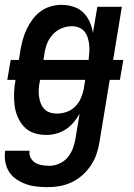

<svg xmlns="http://www.w3.org/2000/svg" viewBox="-32 -548 552 791"><path d="M165 223Q142 223 119 220.5Q96 218 75 210.5Q54 203 35.5 190.5Q17 178 5.5 160Q-6 142 -10 119.5Q-14 97 -11 74L-10 73H90Q87 89 94.5 102.5Q102 116 114 123Q126 130 141 132.5Q156 135 172 135Q192 135 212.5 126Q233 117 247 100Q261 83 268.5 62.5Q276 42 279 22L296 -79Q285 -60 270.5 -43Q256 -26 238 -14.5Q220 -3 199.5 2.5Q179 8 159 8Q132 8 108 0Q84 -8 67.5 -25.5Q51 -43 41 -66Q31 -89 28 -114.5Q25 -140 26 -166Q27 -192 32 -219H-2L12 -301H46L52 -341Q56 -363 62 -385Q68 -407 78 -428Q88 -449 102 -468Q116 -487 135 -501Q154 -515 176.5 -521.5Q199 -528 221 -528Q246 -528 270 -520.5Q294 -513 310.5 -497Q327 -481 337 -459Q347 -437 351 -413L369 -520H470L434 -301H476L462 -219H420L378 36Q374 61 366 85.5Q358 110 343 132.5Q328 155 308 173Q288 191 264 202.5Q240 214 215 218.5Q190 223 165 223ZM147 -301H333Q335 -317 336 -332.5Q337 -348 335.5 -363Q334 -378 329.5 -392.5Q325 -407 316 -418Q307 -429 293.5 -434.5Q280 -440 264 -440Q243 -440 222 -431.5Q201 -423 185.5 -406Q170 -389 162 -368.5Q154 -348 151 -327ZM202 -80Q222 -80 241.5 -86.5Q261 -93 276.5 -108Q292 -123 300.5 -142Q309 -161 313 -181L319 -219H133L131 -207Q128 -192 127.5 -177.5Q127 -163 129 -149Q131 -135 136 -122Q141 -109 150.5 -99Q160 -89 173.5 -84.5Q187 -80 202 -80Z"/></svg>

Font: Iosevka Semibold
Style: Italic
Weight: 600
Italic angle: -9°
Monospace: yes
Designer: Belleve Invis
Foundry: Belleve Invis
Version: Version 32.5.0; ttfautohint (v1.8.4)